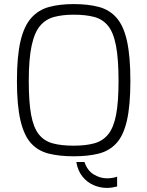

<svg xmlns="http://www.w3.org/2000/svg" viewBox="-20 -760 722 941"><path d="M504 161Q470 161 438 147Q406 133 383.5 104.5Q361 76 354 34H394Q408 76 439.5 95Q471 114 504 114Q517 114 530 112Q543 110 554 106V154Q542 157 529.5 159Q517 161 504 161ZM341 6Q272 6 219.5 -7Q167 -20 132.5 -57.5Q98 -95 80.5 -169Q63 -243 63 -363Q63 -484 80.5 -558.5Q98 -633 133.5 -672.5Q169 -712 221 -726Q273 -740 341 -740Q412 -740 464.5 -726Q517 -712 551.5 -672.5Q586 -633 602.5 -558.5Q619 -484 619 -363Q619 -243 602 -169Q585 -95 550 -57.5Q515 -20 463 -7Q411 6 341 6ZM341 -46Q400 -46 442 -57.5Q484 -69 510.5 -102Q537 -135 549 -197.5Q561 -260 561 -363Q561 -471 548.5 -536Q536 -601 509.5 -633.5Q483 -666 441.5 -677Q400 -688 341 -688Q287 -688 245.5 -677Q204 -666 176.5 -633.5Q149 -601 135 -536Q121 -471 121 -363Q121 -260 132.5 -197.5Q144 -135 170 -102Q196 -69 238 -57.5Q280 -46 341 -46Z"/></svg>

Font: Exo Thin Light
Style: Regular
Weight: 300
Version: Version 2.000